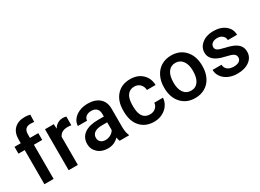

<svg xmlns="http://www.w3.org/2000/svg" viewBox="-29 -1447 2904 2144"><g transform="rotate(-30 1423.0 -375.0)"><path d="M102.5 0V-440.4H22V-528.3H102.5V-576.7Q102.5 -664.6 151.4 -712.4Q200.2 -760.3 288.1 -760.3Q319.3 -760.3 354.5 -751.5L351.6 -658.7Q332 -662.6 306.2 -662.6Q221.2 -662.6 221.2 -575.2V-528.3H328.6V-440.4H221.2V0Z M691.9 -419.9Q668.5 -423.8 643.6 -423.8Q562 -423.8 533.7 -361.3V0H415V-528.3H528.3L531.2 -469.2Q574.2 -538.1 650.4 -538.1Q675.8 -538.1 692.4 -531.2Z M1072.8 0Q1064.9 -15.1 1059.1 -49.3Q1002.4 9.8 920.4 9.8Q840.8 9.8 790.5 -35.6Q740.2 -81.1 740.2 -147.9Q740.2 -232.4 803 -277.6Q865.7 -322.8 982.4 -322.8H1055.2V-357.4Q1055.2 -398.4 1032.2 -423.1Q1009.3 -447.8 962.4 -447.8Q921.9 -447.8 896 -427.5Q870.1 -407.2 870.1 -376H751.5Q751.5 -419.4 780.3 -457.3Q809.1 -495.1 858.6 -516.6Q908.2 -538.1 969.2 -538.1Q1062 -538.1 1117.2 -491.5Q1172.4 -444.8 1173.8 -360.4V-122.1Q1173.8 -50.8 1193.8 -8.3V0ZM942.4 -85.4Q977.5 -85.4 1008.5 -102.5Q1039.6 -119.6 1055.2 -148.4V-248H991.2Q925.3 -248 892.1 -225.1Q858.9 -202.1 858.9 -160.2Q858.9 -126 881.6 -105.7Q904.3 -85.4 942.4 -85.4Z M1515.1 -85Q1559.6 -85 1588.9 -110.8Q1618.2 -136.7 1620.1 -174.8H1731.9Q1730 -125.5 1701.2 -82.8Q1672.4 -40 1623 -15.1Q1573.7 9.8 1516.6 9.8Q1405.8 9.8 1340.8 -62Q1275.9 -133.8 1275.9 -260.3V-272.5Q1275.9 -393.1 1340.3 -465.6Q1404.8 -538.1 1516.1 -538.1Q1610.4 -538.1 1669.7 -483.2Q1729 -428.2 1731.9 -338.9H1620.1Q1618.2 -384.3 1589.1 -413.6Q1560.1 -442.9 1515.1 -442.9Q1457.5 -442.9 1426.3 -401.1Q1395 -359.4 1394.5 -274.4V-255.4Q1394.5 -169.4 1425.5 -127.2Q1456.5 -85 1515.1 -85Z M1799.3 -269Q1799.3 -346.7 1830.1 -408.9Q1860.8 -471.2 1916.5 -504.6Q1972.2 -538.1 2044.4 -538.1Q2151.4 -538.1 2218 -469.2Q2284.7 -400.4 2290 -286.6L2290.5 -258.8Q2290.5 -180.7 2260.5 -119.1Q2230.5 -57.6 2174.6 -23.9Q2118.7 9.8 2045.4 9.8Q1933.6 9.8 1866.5 -64.7Q1799.3 -139.2 1799.3 -263.2ZM1918 -258.8Q1918 -177.2 1951.7 -131.1Q1985.4 -85 2045.4 -85Q2105.5 -85 2138.9 -131.8Q2172.4 -178.7 2172.4 -269Q2172.4 -349.1 2137.9 -396Q2103.5 -442.9 2044.4 -442.9Q1986.3 -442.9 1952.1 -396.7Q1918 -350.6 1918 -258.8Z M2687 -143.6Q2687 -175.3 2660.9 -191.9Q2634.8 -208.5 2574.2 -221.2Q2513.7 -233.9 2473.1 -253.4Q2384.3 -296.4 2384.3 -377.9Q2384.3 -446.3 2441.9 -492.2Q2499.5 -538.1 2588.4 -538.1Q2683.1 -538.1 2741.5 -491.2Q2799.8 -444.3 2799.8 -369.6H2681.2Q2681.2 -403.8 2655.8 -426.5Q2630.4 -449.2 2588.4 -449.2Q2549.3 -449.2 2524.7 -431.2Q2500 -413.1 2500 -382.8Q2500 -355.5 2522.9 -340.3Q2545.9 -325.2 2615.7 -309.8Q2685.5 -294.4 2725.3 -273.2Q2765.1 -252 2784.4 -222.2Q2803.7 -192.4 2803.7 -149.9Q2803.7 -78.6 2744.6 -34.4Q2685.5 9.8 2589.8 9.8Q2524.9 9.8 2474.1 -13.7Q2423.3 -37.1 2395 -78.1Q2366.7 -119.1 2366.7 -166.5H2481.9Q2484.4 -124.5 2513.7 -101.8Q2543 -79.1 2591.3 -79.1Q2638.2 -79.1 2662.6 -96.9Q2687 -114.7 2687 -143.6Z"/></g></svg>

Font: Roboto Medium
Style: Regular
Weight: 500
Designer: Google
Version: Version 2.134; 2016; ttfautohint (v1.6)